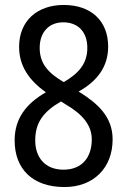

<svg xmlns="http://www.w3.org/2000/svg" viewBox="-20 -744 512 774"><path d="M237 -724C130 -724 57 -660 57 -555C57 -479 96 -421 165 -372C85 -326 39 -266 39 -178C39 -63 111 10 240 10C357 10 434 -67 434 -182C434 -272 376 -326 297 -375C372 -417 416 -475 416 -556C416 -661 346 -724 237 -724ZM235 -654C295 -654 332 -615 332 -551C332 -489 299 -449 237 -413C176 -449 140 -486 140 -551C140 -615 178 -654 235 -654ZM122 -178C122 -248 153 -293 226 -335L245 -323C314 -283 350 -238 350 -182C350 -110 311 -60 236 -60C161 -60 122 -110 122 -178Z"/></svg>

Font: Noto Sans Gujarati UI Condensed
Style: Regular
Weight: 400
Width: 3
Designer: Jelle Bosma - Monotype Design Team, Universal Thirst
Foundry: Monotype Imaging Inc.
Version: Version 2.106